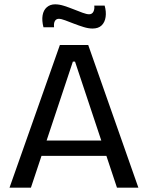

<svg xmlns="http://www.w3.org/2000/svg" viewBox="-20 -868 684 888"><path d="M24 0 257 -660H388L620 0H521L327 -583H317L123 0ZM134 -147V-218H522V-147ZM408 -736Q389 -736 366.5 -743Q344 -750 322 -758.5Q300 -767 281.5 -774Q263 -781 252 -781Q240 -781 234 -771Q228 -761 230 -742H181Q173 -773 177 -797Q181 -821 196.5 -834.5Q212 -848 235 -848Q254 -848 276 -841Q298 -834 320.5 -825Q343 -816 362 -809Q381 -802 392 -802Q406 -802 412 -814Q418 -826 416 -842H464Q472 -814 468.5 -789.5Q465 -765 450 -750.5Q435 -736 408 -736Z"/></svg>

Font: Bricolage Grotesque 36pt
Style: Regular
Weight: 400
Designer: Mathieu Triay
Foundry: Atelier Triay
Version: Version 1.001;gftools[0.9.33.dev8+g029e19f]